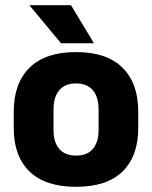

<svg xmlns="http://www.w3.org/2000/svg" viewBox="-20 -707 586 741"><path d="M273.5 14Q154.5 14 93.8 -45.2Q33 -104.5 33 -212V-276.5Q33 -385.5 94 -445.8Q155 -506 273.5 -506Q392 -506 452.8 -445.8Q513.5 -385.5 513.5 -276.5V-212Q513.5 -104.5 453 -45.2Q392.5 14 273.5 14ZM273.5 -106.5Q316 -106.5 338.2 -132.2Q360.5 -158 360.5 -205.5V-283Q360.5 -333 338.2 -359Q316 -385 273.5 -385Q231 -385 208.8 -359Q186.5 -333 186.5 -283V-205.5Q186.5 -158 208.8 -132.2Q231 -106.5 273.5 -106.5ZM254 -687 341.5 -542V-540H215.5L95 -685V-687Z"/></svg>

Font: Anek Gurmukhi
Style: Bold
Weight: 700
Designer: Sarang Kulkarni (Gurmukhi), Yesha Goshar (Latin)
Foundry: Ek Type
Version: Version 1.003